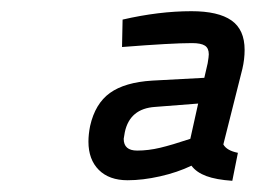

<svg xmlns="http://www.w3.org/2000/svg" viewBox="-20 -680 457 343"><path d="M417 -591Q417 -574 413 -557L379 -422Q385 -411 405 -407L395 -357Q366 -359 348.5 -365.5Q331 -372 322 -384Q297 -372 266 -365Q235 -358 208 -358Q175 -358 156.5 -376.5Q138 -395 138 -427Q138 -440 141 -455Q150 -495 176.5 -514Q203 -533 252 -536L345 -541L351 -567Q353 -579 353 -583Q353 -594 346 -598.5Q339 -603 323 -603Q287 -603 198 -596L199 -645Q264 -660 322 -660Q370 -660 393.5 -643.5Q417 -627 417 -591ZM201 -432Q201 -411 225 -411Q245 -411 266 -416Q287 -421 320 -432L334 -495L257 -489Q212 -486 203 -444Z"/></svg>

Font: Cairo
Style: Italic
Weight: 400
Italic angle: -13°
Designer: Mohamed Gaber, Accademia di Belle Arti di Urbino and others
Foundry: Kief Type Foundry, Accademia di Belle Arti di Urbino and others
Version: Version 3.011